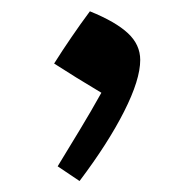

<svg xmlns="http://www.w3.org/2000/svg" viewBox="-20 -779 342 343"><path d="M140.6 -758.8Q186.5 -740.2 208.5 -719.7Q230.5 -699.2 230.5 -671.9Q230.5 -636.7 201.7 -579.8Q172.9 -522.9 122.1 -455.6L83 -481.9Q103 -514.6 122.8 -547.4Q142.6 -580.1 161.1 -613.3Q135.3 -628.9 116.9 -640.1Q98.6 -651.4 76.7 -665.5Q91.8 -689.5 107.7 -712.6Q123.5 -735.8 140.6 -758.8Z"/></svg>

Font: Pinar-DS1-FD Medium
Style: Regular
Weight: 500
Designer: Amin Abedi
Version: Version 3.000